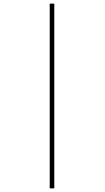

<svg xmlns="http://www.w3.org/2000/svg" viewBox="-20 -783 575 1054"><path d="M253 -763H278V251H253Z"/></svg>

Font: Noto Sans Hebrew Light
Style: Regular
Weight: 100
Version: Version 3.000